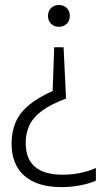

<svg xmlns="http://www.w3.org/2000/svg" viewBox="-20 -568 432 788"><path d="M266.5 -503Q266.5 -483 254 -470.5Q241.5 -458 222 -458Q202 -458 189.5 -470.5Q177 -483 177 -503Q177 -522.5 189.5 -535Q202 -547.5 222 -547.5Q241.5 -547.5 254 -535.2Q266.5 -523 266.5 -503ZM251 -163.5Q189.5 -140.5 153.2 -114Q117 -87.5 101.2 -55.2Q85.5 -23 85.5 19Q85.5 149 237.5 149Q310.5 149 373.5 121.5V173.5Q347 185.5 308.8 192.8Q270.5 200 233 200Q133 200 80.2 153.5Q27.5 107 27.5 21.5Q27.5 -28 44 -66.2Q60.5 -104.5 97.5 -135.8Q134.5 -167 196 -194.5L202.5 -374H241Z"/></svg>

Font: Encode Sans Condensed Light
Style: Regular
Weight: 300
Width: 3
Designer: Multiple Designers
Foundry: Impallari Type
Version: Version 2.000